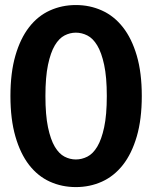

<svg xmlns="http://www.w3.org/2000/svg" viewBox="-20 -754 620 782"><path d="M557.5 -363Q557.5 -268 537 -198Q516.5 -128 480.5 -82.2Q444.5 -36.5 395.2 -14.2Q346 8 289 8Q232 8 183 -14.2Q134 -36.5 98.5 -82.2Q63 -128 42.8 -198Q22.5 -268 22.5 -363Q22.5 -458 42.8 -527.8Q63 -597.5 98.5 -643.2Q134 -689 183 -711.2Q232 -733.5 289 -733.5Q346 -733.5 395.2 -711.2Q444.5 -689 480.5 -643.2Q516.5 -597.5 537 -527.8Q557.5 -458 557.5 -363ZM415 -363Q415 -440 404.2 -490Q393.5 -540 376 -569Q358.5 -598 335.8 -609.5Q313 -621 289 -621Q265 -621 242.8 -609.5Q220.5 -598 203.2 -569Q186 -540 175.5 -490Q165 -440 165 -363Q165 -285.5 175.5 -235.5Q186 -185.5 203.2 -156.5Q220.5 -127.5 242.8 -116Q265 -104.5 289 -104.5Q313 -104.5 335.8 -116Q358.5 -127.5 376 -156.5Q393.5 -185.5 404.2 -235.5Q415 -285.5 415 -363Z"/></svg>

Font: Lato 2
Style: Regular
Weight: 800
Designer: Lukasz Dziedzic with Adam Twardoch and Botio Nikoltchev
Foundry: tyPoland Lukasz Dziedzic
Version: Version 2.015; 2015-08-06; http://www.latofonts.com/